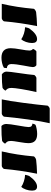

<svg xmlns="http://www.w3.org/2000/svg" viewBox="973 -1689 721 2707"><g transform="rotate(90 1333.5 -335.5)"><path d="M530.8 -497.6Q586.4 -497.6 586.4 -427.7Q586.4 -384.3 571.3 -341.1Q556.2 -297.9 533.2 -274.9Q501 -297.4 453.9 -312.3Q406.7 -327.1 363.8 -328.6Q367.7 -355.5 379.4 -385.7Q458 -497.6 530.8 -497.6ZM238.3 0H33.7Q83.5 -212.9 104 -451.7Q104 -457 119.9 -469.2Q135.7 -481.4 152.6 -484.4Q169.4 -487.3 240 -492.4Q310.5 -497.6 348.1 -497.6Q299.8 -255.9 280.8 -32.2Q280.8 -25.9 265.1 -12.9Q249.5 0 238.3 0Z M659.7 -126Q659.7 -176.3 676 -264.6Q692.4 -353 692.4 -388.7Q692.4 -424.3 669.4 -439Q669.4 -446.8 683.6 -467.5Q697.8 -488.3 708 -488.3H898.9Q908.2 -483.4 917 -470.5Q925.8 -457.5 925.8 -437.5Q925.8 -417.5 904.5 -307.9Q883.3 -198.2 883.3 -136.7Q883.3 -105.5 899.2 -89.1Q915 -72.8 939.9 -72.8Q939 -66.4 939 -56.6Q939 -35.2 933.1 -28.8Q909.2 -13.7 869.9 -4.6Q830.6 4.4 794.4 4.4Q659.7 4.4 659.7 -126ZM1028.3 -1Q989.7 -28.3 989.7 -67.9Q989.7 -107.4 1010.5 -245.1Q1031.2 -382.8 1037.1 -456.1Q1037.1 -462.4 1053 -475.3Q1068.8 -488.3 1080.1 -488.3H1278.3Q1252 -375 1235.8 -275.4Q1219.7 -175.8 1219.7 -139.6Q1219.7 -103.5 1228.8 -86.4Q1237.8 -69.3 1257.3 -53.7Q1257.3 -46.9 1243.2 -31Q1229 -15.1 1217.3 -10.3Q1154.3 -1 1028.3 -1Z M1756.3 4.9Q1728 -22.5 1728 -65.4Q1728 -108.4 1749.8 -229.5Q1771.5 -350.6 1771.5 -378.7Q1771.5 -406.7 1758.1 -419.2Q1744.6 -431.6 1723.1 -431.6Q1727.5 -460.9 1739.7 -475.6Q1757.8 -484.4 1796.6 -491.7Q1835.4 -499 1868.7 -499Q1933.6 -499 1966.1 -469.2Q1998.5 -439.5 1998.5 -375Q1998.5 -338.9 1982.9 -248Q1967.3 -157.2 1967.3 -136.7Q1967.3 -116.2 1969 -106Q1970.7 -95.7 1971.9 -89.8Q1973.1 -84 1978.5 -76.4Q1983.9 -68.8 1985.4 -67.1Q1986.8 -65.4 1995.1 -57.4Q2003.4 -49.3 2004.9 -47.9Q2004.9 -41 1990.7 -25.1Q1976.6 -9.3 1964.8 -4.4Q1902.3 4.9 1756.3 4.9ZM1625 -33.2Q1625 -26.4 1609.4 -13.2Q1593.8 0 1582 0H1380.9Q1402.3 -91.8 1430.4 -306.6Q1458.5 -521.5 1469.2 -643.6Q1469.2 -649.9 1484.9 -662.8Q1500.5 -675.8 1511.7 -675.8H1717.3Q1691.4 -568.4 1663.6 -366Q1635.7 -163.6 1625 -33.2Z M2611.8 -497.6Q2667.5 -497.6 2667.5 -427.7Q2667.5 -384.3 2652.3 -341.1Q2637.2 -297.9 2614.3 -274.9Q2582 -297.4 2534.9 -312.3Q2487.8 -327.1 2444.8 -328.6Q2448.7 -355.5 2460.4 -385.7Q2539.1 -497.6 2611.8 -497.6ZM2319.3 0H2114.7Q2164.6 -212.9 2185.1 -451.7Q2185.1 -457 2200.9 -469.2Q2216.8 -481.4 2233.6 -484.4Q2250.5 -487.3 2321 -492.4Q2391.6 -497.6 2429.2 -497.6Q2380.9 -255.9 2361.8 -32.2Q2361.8 -25.9 2346.2 -12.9Q2330.6 0 2319.3 0Z"/></g></svg>

Font: Emblema One
Style: Regular
Weight: 400
Designer: Riccardo De Franceschi
Foundry: Riccardo De Franceschi
Version: Version 1.003